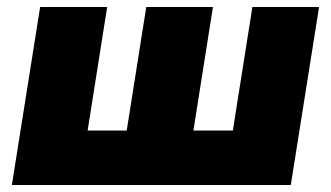

<svg xmlns="http://www.w3.org/2000/svg" viewBox="-20 -530 947 550"><path d="M14 0 95 -510H287L231 -156H343L399 -510H590L534 -156H647L703 -510H894L813 0Z"/></svg>

Font: Mulish ExtraBlack
Style: Italic
Weight: 1000
Italic angle: -9°
Designer: Vernon Adams
Foundry: Vernon Adams
Version: Version 3.603; ttfautohint (v1.8.3)